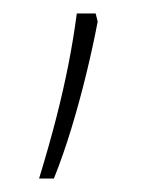

<svg xmlns="http://www.w3.org/2000/svg" viewBox="-20 -136 223 285"><path d="M125 -104Q118 -67 108 -26Q98 15 86 54.5Q74 94 60 129H38Q53 80 63.5 39Q74 -2 81.5 -40Q89 -78 94 -116H122Z"/></svg>

Font: Noto Sans Hebrew Thin Thin
Style: Regular
Weight: 250
Version: Version 3.001